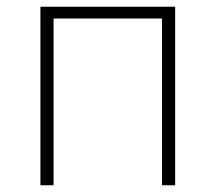

<svg xmlns="http://www.w3.org/2000/svg" viewBox="-20 -550 640 570"><path d="M100 0H139V-495H461V0H500V-530H100Z"/></svg>

Font: Noto Sans Mono ExtraLight
Style: Regular
Weight: 200
Designer: Monotype Design Team
Foundry: Monotype Imaging Inc.
Version: Version 2.014